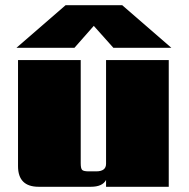

<svg xmlns="http://www.w3.org/2000/svg" viewBox="-20 -715 722 735"><path d="M339 -616 265 -532H43L231 -695H448L636 -532H414ZM386 -485H626V0H386V-26Q372 0 328 0H128Q49 0 49 -79V-485H289V-90Q289 -70 294.5 -64.5Q300 -59 320 -59H348Q386 -59 386 -88Z"/></svg>

Font: Sarpanch Black
Style: Regular
Weight: 900
Designer: Manushi Parikh (Devanagari and Latin), Jyotish Sonowal (Devanagari)
Foundry: Indian Type Foundry
Version: Version 2.004;PS 1.0;hotconv 1.0.78;makeotf.lib2.5.61930; tt